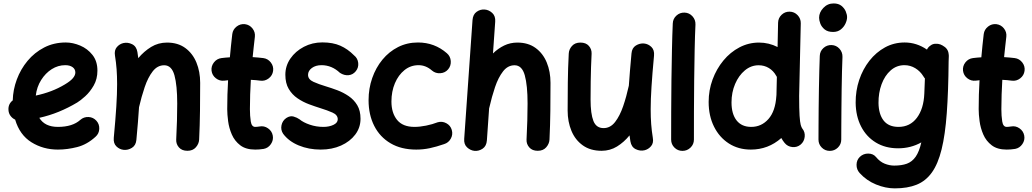

<svg xmlns="http://www.w3.org/2000/svg" viewBox="-20 -796 5884 1095"><path d="M524.9 -16.1Q476.6 28.3 420.2 42.7Q363.8 57.1 310.1 57.1Q226.6 57.1 159.4 15.4Q92.3 -26.4 66.4 -113.8Q50.3 -121.1 39.8 -135.5Q29.3 -149.9 28.3 -168.5Q25.9 -202.6 52.7 -223.6Q54.2 -284.2 75.9 -342.8Q97.7 -401.4 137.2 -449Q176.8 -496.6 231.9 -525.1Q287.1 -553.7 355.5 -553.7Q395.5 -553.7 437.3 -536.1Q479 -518.6 507.3 -482.9Q535.6 -447.3 535.6 -393.1Q535.6 -345.2 514.4 -308.3Q493.2 -271.5 465.8 -246.8Q438.5 -222.2 420.4 -211.4Q369.1 -180.7 315.2 -158.7Q261.2 -136.7 204.1 -124Q235.4 -72.3 310.1 -72.3Q393.6 -72.3 438 -112.3Q458 -129.9 484.9 -128.7Q511.7 -127.4 529.8 -107.4Q547.4 -87.9 546.1 -60.8Q544.9 -33.7 524.9 -16.1ZM352.1 -424.3Q311 -424.3 275.1 -401.6Q239.3 -378.9 214.6 -339.6Q189.9 -300.3 184.1 -251Q276.9 -270.5 349.1 -314Q381.3 -333 395.5 -349.9Q409.7 -366.7 409.7 -382.3Q409.7 -401.9 393.8 -413.1Q377.9 -424.3 352.1 -424.3Z M628.9 -10.3Q638.7 -114.7 643.3 -187.7Q647.9 -260.7 647.9 -315.9Q647.9 -362.3 645 -401.1Q642.1 -439.9 635.7 -479Q630.9 -508.8 646 -526.9Q661.1 -544.9 683.1 -550.3Q708.5 -556.2 733.4 -543.9Q758.3 -531.7 763.7 -499Q766.6 -481 768.6 -464.4Q801.3 -503.4 842 -528.3Q882.8 -553.2 932.6 -553.2Q994.1 -553.2 1036.4 -522.5Q1078.6 -491.7 1100.1 -439.7Q1121.6 -387.7 1121.6 -323.7Q1121.6 -245.6 1120.6 -163.6Q1119.6 -81.5 1115.7 0.5Q1114.3 24.4 1096.9 44.2Q1079.6 64 1048.8 64Q1017.6 64 1000.7 44.9Q983.9 25.9 984.9 0.5Q987.8 -57.6 989.3 -108.2Q990.7 -158.7 990.7 -205.6Q990.7 -309.1 974.9 -366.5Q959 -423.8 916.5 -423.8Q877.9 -423.8 850.8 -388.9Q823.7 -354 805.2 -299.1Q786.6 -244.1 772.9 -184.6Q770.5 -144.5 766.6 -98.4Q762.7 -52.2 757.8 2Q754.9 33.2 732.4 47.1Q710 61 685.5 58.6Q661.6 56.2 643.8 38.8Q626 21.5 628.9 -10.3Z M1537.6 -392.1Q1534.2 -365.7 1512.7 -349.1Q1491.2 -332.5 1464.8 -335.9Q1439.5 -339.4 1410.6 -340.8Q1408.2 -299.3 1406.7 -257.3Q1405.3 -215.3 1405.3 -173.3Q1405.3 -134.8 1410.2 -103.5Q1415 -72.3 1435.5 -72.3Q1444.8 -72.3 1460.4 -74.7Q1486.3 -79.6 1508.5 -64.2Q1530.8 -48.8 1535.6 -22.9Q1540.5 2.9 1525.1 25.6Q1509.8 48.3 1483.9 53.2Q1470.7 55.2 1458.7 56.2Q1446.8 57.1 1435.5 57.1Q1382.3 57.1 1350.3 32.7Q1318.4 8.3 1302.2 -28.8Q1286.1 -65.9 1281 -105Q1275.9 -144 1275.9 -173.3Q1275.9 -215.3 1277.1 -256.6Q1278.3 -297.9 1280.8 -338.4Q1269.5 -337.4 1258.8 -335.9Q1232.4 -333 1211.2 -349.6Q1189.9 -366.2 1186.5 -392.6Q1183.6 -418.9 1200.2 -440.2Q1216.8 -461.4 1243.2 -464.8Q1266.1 -467.8 1291 -469.2Q1293.9 -502.4 1297.4 -535.6Q1300.8 -568.8 1304.7 -601.6Q1308.1 -627.9 1329.3 -644.5Q1350.6 -661.1 1377 -658.2Q1403.3 -654.8 1419.9 -633.8Q1436.5 -612.8 1433.6 -586.4Q1430.2 -557.1 1427 -528.1Q1423.8 -499 1420.9 -470.2Q1452.6 -468.3 1481.4 -464.8Q1507.8 -461.4 1524.4 -439.9Q1541 -418.5 1537.6 -392.1Z M2009.3 -390.1Q1992.7 -369.6 1968 -367.2Q1943.4 -364.7 1918.9 -380.4Q1872.6 -424.3 1813.5 -424.3Q1780.3 -424.3 1758.5 -408.2Q1736.8 -392.1 1736.8 -369.1Q1736.8 -343.3 1767.6 -329.3Q1798.3 -315.4 1837.9 -303.7Q1869.1 -294.4 1903.6 -281.5Q1938 -268.6 1968.3 -248Q1998.5 -227.5 2017.3 -196.3Q2036.1 -165 2036.1 -118.7Q2036.1 -68.4 2006.1 -28.6Q1976.1 11.2 1924.8 34.2Q1873.5 57.1 1809.1 57.1Q1740.7 57.1 1683.6 33.4Q1626.5 9.8 1594.7 -33.2Q1580.1 -55.2 1585.4 -81.5Q1590.8 -107.9 1612.8 -123Q1634.8 -137.2 1654.5 -131.3Q1674.3 -125.5 1688 -115.7Q1709.5 -97.7 1746.6 -85Q1783.7 -72.3 1824.2 -72.3Q1857.4 -72.3 1881.8 -84Q1906.2 -95.7 1906.2 -115.7Q1906.2 -140.6 1876.5 -153.8Q1846.7 -167 1808.6 -178.7Q1777.3 -188.5 1742.4 -201.4Q1707.5 -214.4 1676.8 -235.4Q1646 -256.3 1626.7 -288.8Q1607.4 -321.3 1607.4 -369.6Q1607.4 -420.4 1636.2 -462.2Q1665 -503.9 1713.1 -529.1Q1761.2 -554.2 1818.4 -554.2Q1878.4 -554.2 1920.9 -535.4Q1963.4 -516.6 1999 -480.5Q2020 -463.9 2022.9 -437.3Q2025.9 -410.6 2009.3 -390.1Z M2535.6 -400.4Q2518.6 -380.4 2491.2 -378.4Q2463.9 -376.5 2443.8 -393.6Q2408.7 -424.3 2367.2 -424.3Q2321.8 -424.3 2286.9 -396.2Q2252 -368.2 2232.2 -321.3Q2212.4 -274.4 2212.4 -216.8Q2212.4 -151.9 2244.6 -112.1Q2276.9 -72.3 2343.8 -72.3Q2374 -72.3 2410.2 -79.6Q2446.3 -86.9 2476.1 -98.6Q2501.5 -106 2525.4 -93.3Q2549.3 -80.6 2556.6 -54.7Q2564 -28.8 2551 -5.4Q2538.1 18.1 2512.7 25.9Q2469.2 41 2431.2 49.1Q2393.1 57.1 2354 57.1Q2268.1 57.1 2207.3 21.2Q2146.5 -14.6 2114.3 -78.1Q2082 -141.6 2082 -224.6Q2082 -291.5 2102.8 -350.8Q2123.5 -410.2 2161.1 -455.8Q2198.7 -501.5 2250.2 -527.6Q2301.8 -553.7 2363.8 -553.7Q2458.5 -553.7 2528.8 -492.2Q2548.8 -475.1 2550.8 -447.8Q2552.7 -420.4 2535.6 -400.4Z M2686.5 64.5Q2662.6 62 2643.8 44.4Q2625 26.9 2627.4 -4.4L2674.8 -681.2Q2677.2 -713.9 2698.5 -728.8Q2719.7 -743.7 2744.1 -741.7Q2768.6 -739.7 2787.6 -721.9Q2806.6 -704.1 2804.2 -672.4L2791.5 -491.2Q2820.3 -519.5 2855.2 -536.4Q2890.1 -553.2 2930.7 -553.2Q2992.2 -553.2 3034.4 -522.5Q3076.7 -491.7 3098.1 -439.7Q3119.6 -387.7 3119.6 -323.7Q3119.6 -245.6 3118.7 -163.6Q3117.7 -81.5 3113.8 0.5Q3112.3 24.4 3095 44.2Q3077.6 64 3046.9 64Q3015.6 64 2998.8 44.9Q2981.9 25.9 2982.9 0.5Q2985.8 -57.6 2987.3 -108.2Q2988.8 -158.7 2988.8 -205.6Q2988.8 -309.1 2972.9 -366.5Q2957 -423.8 2914.6 -423.8Q2876 -423.8 2848.9 -388.9Q2821.8 -354 2803.2 -299.1Q2784.7 -244.1 2771 -183.6Q2770.5 -180.7 2769.5 -178.2L2756.8 4.4Q2754.4 37.1 2732.7 51.8Q2710.9 66.4 2686.5 64.5Z M3710 -479Q3700.2 -374.5 3695.6 -301.5Q3690.9 -228.5 3690.9 -173.3Q3690.9 -127 3693.8 -88.1Q3696.8 -49.3 3703.1 -10.3Q3708.5 19.5 3693.1 37.6Q3677.7 55.7 3655.8 61Q3630.4 66.9 3605.5 54.7Q3580.6 42.5 3575.2 9.8Q3572.3 -7.3 3570.3 -23.9Q3538.6 15.1 3498.8 39.6Q3459 64 3411.1 64Q3347.2 64 3304 33.2Q3260.7 2.4 3239 -49.8Q3217.3 -102.1 3217.3 -165.5Q3217.3 -243.7 3218.3 -325.4Q3219.2 -407.2 3223.6 -489.7Q3224.6 -514.2 3241.9 -533.7Q3259.3 -553.2 3290 -553.2Q3321.8 -553.2 3338.4 -534.2Q3355 -515.1 3354 -489.7Q3352.1 -451.2 3350.8 -413.6Q3349.6 -376 3348.9 -331.8Q3348.1 -287.6 3348.1 -228.5Q3348.1 -147 3364.3 -106.2Q3380.4 -65.4 3422.4 -65.4Q3460.9 -65.4 3488 -100.3Q3515.1 -135.3 3533.9 -190.2Q3552.7 -245.1 3565.9 -305.7L3566.4 -308.1Q3568.8 -347.2 3572.8 -392.6Q3576.7 -438 3581.5 -491.2Q3584 -522.5 3606.4 -536.4Q3628.9 -550.3 3653.8 -547.9Q3677.2 -545.4 3695.1 -528.1Q3712.9 -510.7 3710 -479Z M3884.3 -724.1Q3911.1 -723.1 3929.2 -703.1Q3947.3 -683.1 3946.3 -656.2Q3943.4 -594.7 3941.7 -512Q3939.9 -429.2 3939 -338.4Q3938 -247.6 3937.7 -159.7Q3937.5 -71.8 3937.5 0Q3937.5 26.9 3918.2 45.7Q3898.9 64.5 3872.1 64.5Q3845.2 64.5 3826.4 45.7Q3807.6 26.9 3807.6 0Q3807.6 -72.3 3807.9 -160.2Q3808.1 -248 3809.3 -339.4Q3810.5 -430.7 3812.3 -514.4Q3814 -598.1 3816.9 -662.1Q3817.9 -689 3837.6 -707Q3857.4 -725.1 3884.3 -724.1Z M4308.6 -553.2Q4364.7 -553.2 4414.6 -527.8L4417.5 -666Q4418 -692.9 4437.3 -711.4Q4456.5 -730 4483.4 -729.5Q4510.3 -729 4528.8 -709.5Q4547.4 -689.9 4546.9 -663.1L4537.6 -249Q4537.6 -174.3 4540 -136.5Q4542.5 -98.6 4546.6 -84Q4550.8 -69.3 4555.2 -63.5Q4572.3 -43 4569.3 -15.9Q4566.4 11.2 4546.4 28.3Q4525.9 45.4 4498.8 42.7Q4471.7 40 4454.6 19Q4443.8 5.9 4436 -8.8Q4361.3 57.1 4262.2 57.1Q4190.9 57.1 4136.7 22.2Q4082.5 -12.7 4052 -74Q4021.5 -135.3 4021.5 -214.4Q4021.5 -281.7 4043.9 -342.5Q4066.4 -403.3 4105.7 -450.9Q4145 -498.5 4197.3 -525.9Q4249.5 -553.2 4308.6 -553.2ZM4151.9 -211.9Q4151.9 -146 4180.9 -109.1Q4210 -72.3 4264.2 -72.3Q4322.8 -72.3 4362.5 -117.2Q4402.3 -162.1 4407.7 -249Q4407.7 -252 4408.2 -254.9L4410.6 -357.4Q4408.2 -360.8 4406.2 -364.7Q4391.1 -392.1 4365 -408Q4338.9 -423.8 4306.6 -423.8Q4263.2 -423.8 4228 -394.5Q4192.9 -365.2 4172.4 -317.1Q4151.9 -269 4151.9 -211.9Z M4651.4 -694.8Q4651.4 -725.1 4675.5 -750.7Q4699.7 -776.4 4733.9 -776.4Q4762.2 -776.4 4779.1 -762.7Q4795.9 -749 4803.5 -730.7Q4811 -712.4 4811 -698.2Q4811 -681.6 4802 -661.9Q4793 -642.1 4775.1 -627.9Q4757.3 -613.8 4731.4 -613.8Q4700.7 -613.8 4683.1 -628.2Q4665.5 -642.6 4658.4 -661.6Q4651.4 -680.7 4651.4 -694.8ZM4722.7 -539.1Q4749.5 -538.1 4767.6 -518.1Q4785.6 -498 4784.7 -471.2Q4783.2 -437.5 4782 -389.4Q4780.8 -341.3 4780 -286.6Q4779.3 -231.9 4778.8 -177.7Q4778.3 -123.5 4778.1 -77.1Q4777.8 -30.8 4777.8 0Q4777.8 26.9 4758.5 45.7Q4739.3 64.5 4712.4 64.5Q4685.5 64.5 4666.7 45.7Q4647.9 26.9 4647.9 0Q4647.9 -31.2 4648.2 -77.6Q4648.4 -124 4648.9 -178.5Q4649.4 -232.9 4650.4 -288.1Q4651.4 -343.3 4652.6 -392.6Q4653.8 -441.9 4655.3 -477.1Q4656.2 -503.9 4676 -522Q4695.8 -540 4722.7 -539.1Z M5391.1 -472.7 5390.1 -445.8Q5388.7 -274.4 5379.6 -150.9Q5370.6 -27.3 5350.1 55.7Q5329.6 138.7 5294.7 187.5Q5259.8 236.3 5207.8 257.3Q5155.8 278.3 5083 278.3Q5030.3 278.3 4976.1 256.1Q4921.9 233.9 4882.8 190.9Q4864.7 170.9 4865 143.8Q4865.2 116.7 4883.8 98.6Q4903.8 79.6 4931.9 79.8Q4960 80.1 4976.1 99.6Q4998 126.5 5025.6 137.5Q5053.2 148.4 5079.6 148.4Q5122.1 148.4 5152.1 137.5Q5182.1 126.5 5202.1 97.9Q5222.2 69.3 5234.4 16.1Q5174.3 49.8 5102.1 49.8Q5029.3 49.8 4975.1 16.8Q4920.9 -16.1 4890.9 -74.7Q4860.8 -133.3 4859.9 -210Q4859.4 -278.3 4880.1 -340.1Q4900.9 -401.9 4938.7 -450Q4976.6 -498 5027.6 -525.9Q5078.6 -553.7 5139.2 -553.7Q5207.5 -553.7 5266.6 -513.2Q5272.9 -526.9 5285.2 -535.2Q5299.3 -546.9 5316.9 -546.4Q5323.2 -546.9 5329.6 -545.9Q5343.3 -543.9 5355.5 -536.6Q5387.2 -519.5 5390.1 -488.8Q5391.6 -481 5391.1 -472.7ZM5104.5 -72.3Q5169.9 -72.3 5209 -124Q5248 -175.8 5251.5 -262.7L5254.9 -348.6Q5249.5 -354.5 5246.1 -360.8Q5228.5 -389.6 5200 -407Q5171.4 -424.3 5138.2 -424.3Q5093.3 -424.3 5059.6 -394.5Q5025.9 -364.7 5007.8 -315.7Q4989.7 -266.6 4990.2 -208.5Q4991.2 -144.5 5019.5 -108.4Q5047.9 -72.3 5104.5 -72.3Z M5823.2 -392.1Q5819.8 -365.7 5798.3 -349.1Q5776.9 -332.5 5750.5 -335.9Q5725.1 -339.4 5696.3 -340.8Q5693.8 -299.3 5692.4 -257.3Q5690.9 -215.3 5690.9 -173.3Q5690.9 -134.8 5695.8 -103.5Q5700.7 -72.3 5721.2 -72.3Q5730.5 -72.3 5746.1 -74.7Q5772 -79.6 5794.2 -64.2Q5816.4 -48.8 5821.3 -22.9Q5826.2 2.9 5810.8 25.6Q5795.4 48.3 5769.5 53.2Q5756.3 55.2 5744.4 56.2Q5732.4 57.1 5721.2 57.1Q5668 57.1 5636 32.7Q5604 8.3 5587.9 -28.8Q5571.8 -65.9 5566.7 -105Q5561.5 -144 5561.5 -173.3Q5561.5 -215.3 5562.7 -256.6Q5564 -297.9 5566.4 -338.4Q5555.2 -337.4 5544.4 -335.9Q5518.1 -333 5496.8 -349.6Q5475.6 -366.2 5472.2 -392.6Q5469.2 -418.9 5485.8 -440.2Q5502.4 -461.4 5528.8 -464.8Q5551.8 -467.8 5576.7 -469.2Q5579.6 -502.4 5583 -535.6Q5586.4 -568.8 5590.3 -601.6Q5593.8 -627.9 5615 -644.5Q5636.2 -661.1 5662.6 -658.2Q5689 -654.8 5705.6 -633.8Q5722.2 -612.8 5719.2 -586.4Q5715.8 -557.1 5712.6 -528.1Q5709.5 -499 5706.5 -470.2Q5738.3 -468.3 5767.1 -464.8Q5793.5 -461.4 5810.1 -439.9Q5826.7 -418.5 5823.2 -392.1Z"/></svg>

Font: Mikhak Bold
Style: Regular
Weight: 700
Designer: Amin Abedi
Version: Version 3.3